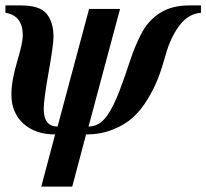

<svg xmlns="http://www.w3.org/2000/svg" viewBox="-25 -482 760 707"><path d="M715 -462V-435Q667 -431 634.5 -386.5Q602 -342 585 -280Q572 -233 557.5 -195Q543 -157 518.5 -116.5Q494 -76 464 -49Q434 -22 389.5 -4.5Q345 13 292 13L241 205H127L178 13Q105 13 61 -27Q17 -67 17 -134Q17 -184 38 -254.5Q59 -325 59 -351Q59 -425 -5 -435V-462H52Q122 -462 147 -431Q172 -400 172 -346Q172 -317 154 -216Q136 -115 136 -81Q136 -16 187 -16L303 -449H417L301 -16Q340 -16 368 -54Q393 -89 415 -147.5Q437 -206 453.5 -257Q470 -308 494.5 -356.5Q519 -405 563 -433.5Q607 -462 670 -462Z"/></svg>

Font: STIX MathJax Main
Style: Bold Italic
Weight: 700
Italic angle: -16.33°
Designer: MicroPress Inc., with final additions and corrections provided by Coen Hoffman, Elsevier (retired)
Version: Version 1.1.1